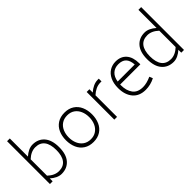

<svg xmlns="http://www.w3.org/2000/svg" viewBox="84 -1755 2681 2681"><g transform="rotate(-45 1424.0 -414.5)"><path d="M556 -272Q556 -131 491.5 -57Q427 17 318 17Q276 17 234 -3Q192 -23 154 -57V0H100V-846H154V-488Q192 -522 234 -542Q276 -562 318 -562Q427 -562 491.5 -488Q556 -414 556 -272ZM500 -272Q500 -388 454 -448Q408 -508 318 -508Q233 -508 154 -434V-111Q233 -37 318 -37Q408 -37 454 -97Q500 -157 500 -272Z M690 -273Q690 -355 719 -420.5Q748 -486 806.5 -524Q865 -562 948 -562Q1031 -562 1089 -524Q1147 -486 1176 -420.5Q1205 -355 1205 -273Q1205 -191 1176 -125Q1147 -59 1089 -21Q1031 17 948 17Q865 17 806.5 -21Q748 -59 719 -125Q690 -191 690 -273ZM1149 -273Q1149 -339 1125.5 -392.5Q1102 -446 1057 -477Q1012 -508 948 -508Q884 -508 838.5 -477Q793 -446 769.5 -392.5Q746 -339 746 -273Q746 -207 769.5 -153.5Q793 -100 838.5 -68.5Q884 -37 948 -37Q1011 -37 1056.5 -68.5Q1102 -100 1125.5 -153.5Q1149 -207 1149 -273Z M1623 -558V-504H1600Q1553 -504 1508.5 -483Q1464 -462 1426 -426V0H1372V-546H1426V-480Q1464 -515 1510 -536.5Q1556 -558 1600 -558Z M1776 -275Q1776 -168 1824.5 -102.5Q1873 -37 1978 -37Q2050 -37 2141 -78L2161 -28Q2073 17 1978 17Q1854 17 1787 -62.5Q1720 -142 1720 -274Q1720 -366 1751.5 -431Q1783 -496 1837 -529Q1891 -562 1958 -562Q2059 -562 2116.5 -497Q2174 -432 2175 -310V-289H1776ZM1781 -343H2118Q2112 -428 2073 -468Q2034 -508 1958 -508Q1887 -508 1840.5 -466.5Q1794 -425 1781 -343Z M2748 -846V0H2694V-57Q2656 -23 2614 -3Q2572 17 2530 17Q2421 17 2356.5 -57Q2292 -131 2292 -273Q2292 -414 2356.5 -488Q2421 -562 2530 -562Q2572 -562 2614 -542Q2656 -522 2694 -488V-846ZM2694 -111V-434Q2615 -508 2530 -508Q2440 -508 2394 -448Q2348 -388 2348 -273Q2348 -157 2394 -97Q2440 -37 2530 -37Q2615 -37 2694 -111Z"/></g></svg>

Font: Biryani UltraLight
Style: Regular
Weight: 250
Designer: Dan Reynolds and Mathieu Réguer
Foundry: Dan Reynolds and Mathieu Réguer
Version: Version 1.003; ttfautohint (v1.1) -l 5 -r 5 -G 72 -x 0 -D la